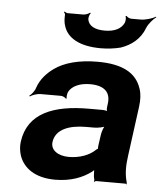

<svg xmlns="http://www.w3.org/2000/svg" viewBox="-54 -811 728 868"><g transform="rotate(5 310.0 -377.0)"><path d="M548 -128 578 -352C582 -383 581 -410 573 -433C551 -501 490 -538 374 -538C288 -538 222 -519 179 -488C149 -467 120 -436 107 -397C103 -382 89 -365 79 -358L82 -355C91 -362 114 -370 129 -370H222C230 -370 242 -364 245 -359L249 -361C246 -366 249 -383 252 -390C267 -419 304 -434 349 -434C415 -434 443 -404 436 -353L434 -338C433 -331 434 -318 437 -314L439 -317C436 -321 422 -323 413 -323H353C193 -323 77 -279 59 -148C56 -125 59 -104 65 -85C84 -30 137 10 228 10C299 10 352 -11 391 -40C396 -44 403 -50 405 -54L402 -55C400 -51 401 -43 401 -37C401 -26 402 -16 405 -7C406 -5 405 1 404 3L405 5C406 3 411 0 414 0H546C548 0 551 2 552 3L554 1C553 0 551 -2 551 -4C551 -5 553 -7 553 -7L551 -10C542 -43 541 -80 548 -128ZM202 -159C210 -218 272 -240 348 -240H384C402 -240 431 -246 439 -253L435 -256C427 -249 419 -225 417 -211L410 -162C410 -159 408 -145 410 -143L412 -146C410 -148 400 -141 398 -138C373 -115 331 -98 281 -98C232 -98 197 -122 202 -159ZM393 -681C348 -681 320 -696 315 -725C314 -733 318 -749 324 -754L320 -756C315 -751 300 -745 290 -745H220C215 -745 208 -749 205 -751L202 -748C205 -746 209 -740 208 -735C207 -718 208 -701 213 -687C229 -633 286 -600 382 -600C413 -600 445 -604 472 -611C519 -627 560 -658 579 -710C587 -729 607 -752 620 -761L619 -764C605 -755 572 -745 552 -745H508C500 -745 489 -751 486 -756L481 -754C485 -749 484 -733 481 -725C468 -696 437 -681 393 -681Z"/></g></svg>

Font: Asimov
Style: EdgeWideIt
Weight: 500
Designer: Google
Version: Version 2.000980: 2014